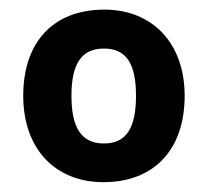

<svg xmlns="http://www.w3.org/2000/svg" viewBox="-20 -742 428 395"><path d="M359.9 -544.9C359.9 -652.8 293.9 -722.2 194.8 -722.2C88.9 -722.2 27.8 -654.8 27.8 -544.9C27.8 -436 93.3 -367.2 192.9 -367.2C296.4 -367.2 359.9 -433.6 359.9 -544.9ZM127 -544.9C127 -609.9 147 -642.1 193.8 -642.1C240.7 -642.1 259.8 -609.9 259.8 -544.9C259.8 -480 240.7 -446.8 193.8 -446.8C147 -446.8 127 -480 127 -544.9Z"/></svg>

Font: Open Sans bold
Style: Bold
Weight: 700
Foundry: Ascender Corporation
Version: Version 1.100;PS 001.100;hotconv 1.0.88;makeotf.lib2.5.64775